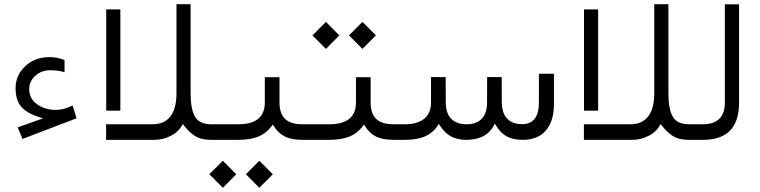

<svg xmlns="http://www.w3.org/2000/svg" viewBox="-20 -657 3569 902"><path d="M212.9 -388.7Q250 -388.7 283.2 -374.5V-317.9Q251 -327.1 217.3 -327.1Q174.8 -327.1 146 -301Q117.2 -274.9 117.2 -238.8Q117.2 -192.4 155 -166.5Q192.9 -140.6 243.2 -140.6Q277.8 -140.6 321.3 -161.6L339.4 -101.1L85.9 -4.4L63 -58.6L161.6 -93.8L181.6 -100.6L161.6 -107.4Q104.5 -126.5 78.9 -156.7Q53.2 -187 53.2 -243.7Q53.2 -303.2 98.4 -345.9Q143.6 -388.7 212.9 -388.7Z M982.9 0H971.7Q946.3 0 926.5 -5.1Q906.7 -10.3 890.9 -21.7Q875 -33.2 864.3 -44.2Q853.5 -55.2 838.9 -74.2Q820.8 -38.6 783.4 -19.3Q746.1 0 705.1 0H478.5V-73.2H696.8Q752.4 -73.2 780.8 -110.6Q809.1 -147.9 809.1 -219.2V-637.2H875.5V-218.8Q875.5 -144 896.2 -108.6Q917 -73.2 972.7 -73.2H982.9Q987.3 -73.2 990 -69.1Q992.7 -64.9 994.4 -57.4Q996.1 -49.8 996.1 -40V-34.7Q996.1 -24.4 994.4 -16.6Q992.7 -8.8 989.7 -4.4Q986.8 0 982.9 0ZM479 -612.8H545.4V-137.2H479Z M1135.3 161.6 1198.2 98.1 1261.7 161.6 1198.2 225.1ZM963.4 161.6 1026.9 98.1 1089.8 161.6 1026.9 225.1ZM1411.1 0H1401.9Q1350.1 0 1319.1 -15.1Q1288.1 -30.3 1267.6 -63L1261.7 -71.8L1255.4 -63.5Q1231 -30.8 1193.6 -15.4Q1156.2 0 1096.7 0H979.5Q966.8 0 966.8 -34.7V-40Q966.8 -50.3 968.3 -57.6Q969.7 -64.9 972.7 -69.1Q975.6 -73.2 979.5 -73.2H1099.1Q1224.1 -73.2 1224.1 -175.8V-294.4H1293V-175.8Q1293 -124.5 1318.6 -98.9Q1344.2 -73.2 1401.4 -73.2H1411.6Q1417.5 -73.2 1420.9 -64.2Q1424.3 -55.2 1424.3 -40V-34.7Q1424.3 -19 1420.9 -9.5Q1417.5 0 1411.1 0Z M1619.6 -490.7 1682.6 -554.2 1746.1 -490.7 1682.6 -427.2ZM1447.8 -490.7 1511.2 -554.2 1574.2 -490.7 1511.2 -427.2ZM1839.4 0H1830.1Q1778.3 0 1747.3 -15.1Q1716.3 -30.3 1695.8 -63L1689.9 -71.8L1683.6 -63.5Q1659.2 -30.8 1621.8 -15.4Q1584.5 0 1524.9 0H1407.7Q1395 0 1395 -34.7V-40Q1395 -50.3 1396.5 -57.6Q1397.9 -64.9 1400.9 -69.1Q1403.8 -73.2 1407.7 -73.2H1527.3Q1652.3 -73.2 1652.3 -175.8V-294.4H1721.2V-175.8Q1721.2 -124.5 1746.8 -98.9Q1772.5 -73.2 1829.6 -73.2H1839.8Q1845.7 -73.2 1849.1 -64.2Q1852.5 -55.2 1852.5 -40V-34.7Q1852.5 -19 1849.1 -9.5Q1845.7 0 1839.4 0Z M1835.9 -73.2H1881.8Q1940.9 -73.2 1972.9 -99.1Q2004.9 -125 2004.9 -175.3V-294.9H2073.7L2074.2 -174.3Q2074.7 -125 2099.6 -99.1Q2124.5 -73.2 2172.9 -73.2Q2218.8 -73.2 2243.4 -99.4Q2268.1 -125.5 2268.1 -174.8L2268.6 -294.9H2336.9L2337.4 -175.8Q2337.9 -142.6 2348.6 -119.9Q2359.4 -97.2 2380.9 -85.4Q2402.3 -73.7 2433.1 -73.7Q2459.5 -73.7 2477.1 -85.4Q2494.6 -97.2 2503.2 -119.4Q2511.7 -141.6 2511.7 -173.8V-310.5H2582.5V-169.9Q2582.5 -87.4 2544.4 -43.7Q2506.3 0 2436 0Q2390.6 0 2361.1 -15.9Q2331.5 -31.7 2311.5 -65.4L2304.7 -76.2L2298.8 -64.9Q2262.2 0 2170.9 0Q2129.4 0 2099.4 -15.9Q2069.3 -31.7 2047.9 -65.4L2041.5 -74.7L2035.6 -65.4Q2013.7 -32.7 1976.8 -16.4Q1939.9 0 1881.3 0H1835.9Q1823.2 0 1823.2 -34.7V-40Q1823.2 -50.3 1824.7 -57.6Q1826.2 -64.9 1829.1 -69.1Q1832 -73.2 1835.9 -73.2Z M3227.5 0H3216.3Q3190.9 0 3171.1 -5.1Q3151.4 -10.3 3135.5 -21.7Q3119.6 -33.2 3108.9 -44.2Q3098.1 -55.2 3083.5 -74.2Q3065.4 -38.6 3028.1 -19.3Q2990.7 0 2949.7 0H2723.1V-73.2H2941.4Q2997.1 -73.2 3025.4 -110.6Q3053.7 -147.9 3053.7 -219.2V-637.2H3120.1V-218.8Q3120.1 -144 3140.9 -108.6Q3161.6 -73.2 3217.3 -73.2H3227.5Q3231.9 -73.2 3234.6 -69.1Q3237.3 -64.9 3239 -57.4Q3240.7 -49.8 3240.7 -40V-34.7Q3240.7 -24.4 3239 -16.6Q3237.3 -8.8 3234.4 -4.4Q3231.4 0 3227.5 0ZM2723.6 -612.8H2790V-137.2H2723.6Z M3224.1 -73.2H3283.2Q3333 -73.2 3359.1 -98.9Q3385.3 -124.5 3385.3 -173.8V-636.7H3452.1V-174.3Q3452.1 0 3282.7 0H3224.1Q3211.4 0 3211.4 -34.7V-40Q3211.4 -50.3 3212.9 -57.6Q3214.4 -64.9 3217.3 -69.1Q3220.2 -73.2 3224.1 -73.2Z"/></svg>

Font: Shabnam Light FD
Style: Light-FD
Weight: 300
Foundry: DejaVu fonts team - Redesigned by Saber Rastikerdar - Based on Vazir font
Version: Version 5.0.0